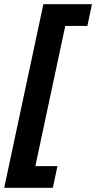

<svg xmlns="http://www.w3.org/2000/svg" viewBox="-38 -734 457 912"><path d="M212.9 158.2H-18.1L168 -713.9H398.9L377 -610.8H272L129.9 55.2H234.9Z"/></svg>

Font: TypoPRO Open Sans
Style: Bold Italic
Weight: 700
Italic angle: -12°
Foundry: Ascender Corporation
Version: Version 1.10